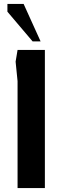

<svg xmlns="http://www.w3.org/2000/svg" viewBox="-20 -964 310 984"><path d="M70 0V-548L60 -648L70 -708H210V0ZM147 -752 18 -904V-944H101L188 -752Z"/></svg>

Font: Rowdies Light
Style: Regular
Weight: 300
Designer: Jaikishan Patel
Version: Version 1.000; ttfautohint (v1.8.3)